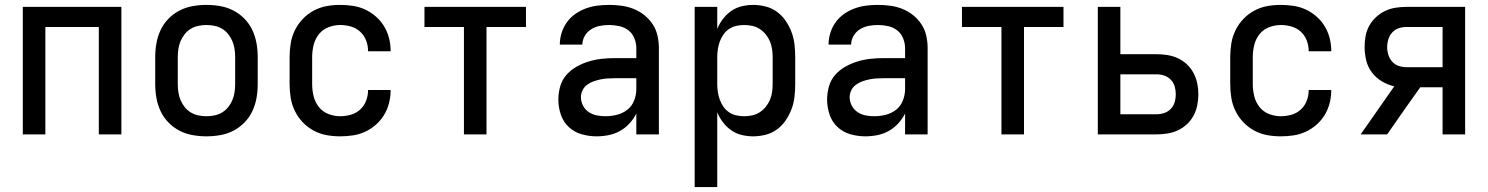

<svg xmlns="http://www.w3.org/2000/svg" viewBox="-20 -548 6068 783"><path d="M73 0V-520H475V0H383V-438H165V0Z M822 8Q794 8 765.5 3Q737 -2 712 -15Q687 -28 667 -48.5Q647 -69 635 -94.5Q623 -120 618 -148Q613 -176 613 -205V-315Q613 -344 618 -372Q623 -400 635 -425.5Q647 -451 667 -471.5Q687 -492 712 -505Q737 -518 765.5 -523Q794 -528 822 -528Q850 -528 878.5 -523Q907 -518 932 -505Q957 -492 977 -471.5Q997 -451 1009 -425.5Q1021 -400 1026 -372Q1031 -344 1031 -315V-205Q1031 -176 1026 -148Q1021 -120 1009 -94.5Q997 -69 977 -48.5Q957 -28 932 -15Q907 -2 878.5 3Q850 8 822 8ZM822 -74Q839 -74 855.5 -77.5Q872 -81 886 -89.5Q900 -98 910.5 -111Q921 -124 927.5 -139.5Q934 -155 936.5 -171.5Q939 -188 939 -205V-315Q939 -332 936.5 -348.5Q934 -365 927.5 -380.5Q921 -396 910.5 -409Q900 -422 886 -430.5Q872 -439 855.5 -442.5Q839 -446 822 -446Q805 -446 788.5 -442.5Q772 -439 758 -430.5Q744 -422 733.5 -409Q723 -396 716.5 -380.5Q710 -365 707.5 -348.5Q705 -332 705 -315V-205Q705 -188 707.5 -171.5Q710 -155 716.5 -139.5Q723 -124 733.5 -111Q744 -98 758 -89.5Q772 -81 788.5 -77.5Q805 -74 822 -74Z M1367 8Q1339 8 1311.5 3Q1284 -2 1259 -15.5Q1234 -29 1214.5 -49.5Q1195 -70 1182.5 -95.5Q1170 -121 1165.5 -149Q1161 -177 1161 -205V-315Q1161 -343 1165.5 -371Q1170 -399 1182.5 -424.5Q1195 -450 1214.5 -470.5Q1234 -491 1259 -504.5Q1284 -518 1311.5 -523Q1339 -528 1367 -528Q1394 -528 1420 -524Q1446 -520 1469.5 -509Q1493 -498 1513 -480.5Q1533 -463 1546.5 -440.5Q1560 -418 1566.5 -392.5Q1573 -367 1573 -340V-339H1481V-340Q1481 -362 1473 -383Q1465 -404 1448.5 -419Q1432 -434 1410.5 -440Q1389 -446 1367 -446Q1343 -446 1319.5 -437Q1296 -428 1280.5 -408.5Q1265 -389 1259 -364.5Q1253 -340 1253 -315V-205Q1253 -180 1259 -155.5Q1265 -131 1280.5 -111.5Q1296 -92 1319.5 -83Q1343 -74 1367 -74Q1389 -74 1410.5 -80Q1432 -86 1448.5 -101Q1465 -116 1473 -137Q1481 -158 1481 -180V-181H1573V-180Q1573 -153 1566.5 -127.5Q1560 -102 1546.5 -79.5Q1533 -57 1513 -39.5Q1493 -22 1469.5 -11Q1446 0 1420 4Q1394 8 1367 8Z M1872 0V-438H1711V-520H2125V-438H1964V0Z M2413 8Q2382 8 2352 -0.5Q2322 -9 2299.5 -30Q2277 -51 2267 -81Q2257 -111 2257 -142Q2257 -169 2264.5 -195.5Q2272 -222 2289.5 -242Q2307 -262 2330.5 -275.5Q2354 -289 2380 -297Q2406 -305 2432.5 -308Q2459 -311 2486 -311H2575V-352Q2575 -372 2567 -392Q2559 -412 2542.5 -424.5Q2526 -437 2505.5 -441.5Q2485 -446 2464 -446Q2445 -446 2426.5 -442.5Q2408 -439 2391.5 -429Q2375 -419 2365 -402Q2355 -385 2355 -366H2263Q2263 -391 2270.5 -414.5Q2278 -438 2292 -457.5Q2306 -477 2326 -491Q2346 -505 2369 -513.5Q2392 -522 2416 -525Q2440 -528 2464 -528Q2490 -528 2515.5 -524.5Q2541 -521 2564.5 -511.5Q2588 -502 2608 -486Q2628 -470 2642 -448.5Q2656 -427 2661.5 -402Q2667 -377 2667 -352V0H2575V-85Q2564 -63 2547 -44.5Q2530 -26 2508.5 -14Q2487 -2 2462.5 3Q2438 8 2413 8ZM2449 -74Q2473 -74 2496.5 -80Q2520 -86 2538.5 -100.5Q2557 -115 2566 -138Q2575 -161 2575 -184V-229H2486Q2471 -229 2456.5 -228Q2442 -227 2428 -224Q2414 -221 2400 -216Q2386 -211 2374 -202Q2362 -193 2355.5 -179.5Q2349 -166 2349 -152Q2349 -134 2357.5 -117.5Q2366 -101 2381 -91Q2396 -81 2413.5 -77.5Q2431 -74 2449 -74Z M2813 215V-520H2905V-430Q2914 -452 2928.5 -471Q2943 -490 2962.5 -503.5Q2982 -517 3005 -522.5Q3028 -528 3051 -528Q3077 -528 3102.5 -521.5Q3128 -515 3149 -499.5Q3170 -484 3184.5 -462.5Q3199 -441 3208 -417Q3217 -393 3220 -367Q3223 -341 3223 -315V-205Q3223 -179 3220 -153Q3217 -127 3208 -103Q3199 -79 3184.5 -57.5Q3170 -36 3149 -20.5Q3128 -5 3102.5 1.5Q3077 8 3051 8Q3028 8 3005 2.5Q2982 -3 2962.5 -16.5Q2943 -30 2928.5 -49Q2914 -68 2905 -90V215ZM3015 -74Q3031 -74 3047.5 -77.5Q3064 -81 3078 -90Q3092 -99 3102.5 -112Q3113 -125 3119.5 -140Q3126 -155 3128.5 -171.5Q3131 -188 3131 -205V-315Q3131 -332 3128.5 -348.5Q3126 -365 3119.5 -380Q3113 -395 3102.5 -408Q3092 -421 3078 -430Q3064 -439 3047.5 -442.5Q3031 -446 3015 -446Q2999 -446 2983 -442.5Q2967 -439 2953.5 -430Q2940 -421 2930.5 -407.5Q2921 -394 2915.5 -379Q2910 -364 2907.5 -347.5Q2905 -331 2905 -315V-205Q2905 -189 2907.5 -172.5Q2910 -156 2915.5 -141Q2921 -126 2930.5 -112.5Q2940 -99 2953.5 -90Q2967 -81 2983 -77.5Q2999 -74 3015 -74Z M3509 8Q3478 8 3448 -0.5Q3418 -9 3395.5 -30Q3373 -51 3363 -81Q3353 -111 3353 -142Q3353 -169 3360.5 -195.5Q3368 -222 3385.5 -242Q3403 -262 3426.5 -275.5Q3450 -289 3476 -297Q3502 -305 3528.5 -308Q3555 -311 3582 -311H3671V-352Q3671 -372 3663 -392Q3655 -412 3638.5 -424.5Q3622 -437 3601.5 -441.5Q3581 -446 3560 -446Q3541 -446 3522.5 -442.5Q3504 -439 3487.5 -429Q3471 -419 3461 -402Q3451 -385 3451 -366H3359Q3359 -391 3366.5 -414.5Q3374 -438 3388 -457.5Q3402 -477 3422 -491Q3442 -505 3465 -513.5Q3488 -522 3512 -525Q3536 -528 3560 -528Q3586 -528 3611.5 -524.5Q3637 -521 3660.5 -511.5Q3684 -502 3704 -486Q3724 -470 3738 -448.5Q3752 -427 3757.5 -402Q3763 -377 3763 -352V0H3671V-85Q3660 -63 3643 -44.5Q3626 -26 3604.5 -14Q3583 -2 3558.5 3Q3534 8 3509 8ZM3545 -74Q3569 -74 3592.5 -80Q3616 -86 3634.5 -100.5Q3653 -115 3662 -138Q3671 -161 3671 -184V-229H3582Q3567 -229 3552.5 -228Q3538 -227 3524 -224Q3510 -221 3496 -216Q3482 -211 3470 -202Q3458 -193 3451.5 -179.5Q3445 -166 3445 -152Q3445 -134 3453.5 -117.5Q3462 -101 3477 -91Q3492 -81 3509.5 -77.5Q3527 -74 3545 -74Z M4064 0V-438H3903V-520H4317V-438H4156V0Z M4457 0V-520H4549V-327H4696Q4718 -327 4740.5 -323.5Q4763 -320 4783.5 -310.5Q4804 -301 4820.5 -285.5Q4837 -270 4847.5 -250Q4858 -230 4862.5 -208Q4867 -186 4867 -163Q4867 -141 4862.5 -118.5Q4858 -96 4847.5 -76.5Q4837 -57 4820.5 -41.5Q4804 -26 4783.5 -16.5Q4763 -7 4740.5 -3.5Q4718 0 4696 0ZM4549 -82H4696Q4712 -82 4727.5 -87Q4743 -92 4754.5 -104Q4766 -116 4770.5 -131.5Q4775 -147 4775 -163Q4775 -180 4770.5 -195.5Q4766 -211 4754.5 -223Q4743 -235 4727.5 -240Q4712 -245 4696 -245H4549Z M5203 8Q5175 8 5147.5 3Q5120 -2 5095 -15.5Q5070 -29 5050.5 -49.5Q5031 -70 5018.5 -95.5Q5006 -121 5001.5 -149Q4997 -177 4997 -205V-315Q4997 -343 5001.5 -371Q5006 -399 5018.5 -424.5Q5031 -450 5050.5 -470.5Q5070 -491 5095 -504.5Q5120 -518 5147.5 -523Q5175 -528 5203 -528Q5230 -528 5256 -524Q5282 -520 5305.5 -509Q5329 -498 5349 -480.5Q5369 -463 5382.5 -440.5Q5396 -418 5402.5 -392.5Q5409 -367 5409 -340V-339H5317V-340Q5317 -362 5309 -383Q5301 -404 5284.5 -419Q5268 -434 5246.5 -440Q5225 -446 5203 -446Q5179 -446 5155.5 -437Q5132 -428 5116.5 -408.5Q5101 -389 5095 -364.5Q5089 -340 5089 -315V-205Q5089 -180 5095 -155.5Q5101 -131 5116.5 -111.5Q5132 -92 5155.5 -83Q5179 -74 5203 -74Q5225 -74 5246.5 -80Q5268 -86 5284.5 -101Q5301 -116 5309 -137Q5317 -158 5317 -180V-181H5409V-180Q5409 -153 5402.5 -127.5Q5396 -102 5382.5 -79.5Q5369 -57 5349 -39.5Q5329 -22 5305.5 -11Q5282 0 5256 4Q5230 8 5203 8Z M5529 0 5666 -196Q5639 -202 5615 -216.5Q5591 -231 5574.5 -253Q5558 -275 5551.5 -302Q5545 -329 5545 -356Q5545 -379 5549 -401Q5553 -423 5564 -443Q5575 -463 5592 -478.5Q5609 -494 5629 -503.5Q5649 -513 5671.5 -516.5Q5694 -520 5716 -520H5955V0H5863V-192H5772L5713 -109L5637 0ZM5716 -274H5863V-438H5716Q5700 -438 5684.5 -433Q5669 -428 5658 -416Q5647 -404 5642 -388Q5637 -372 5637 -356Q5637 -340 5642 -324Q5647 -308 5658 -296Q5669 -284 5684.5 -279Q5700 -274 5716 -274Z"/></svg>

Font: Iosevka Semi-Condensed Medium
Style: Regular
Weight: 500
Monospace: yes
Designer: Belleve Invis
Foundry: Belleve Invis
Version: Version 27.3.5